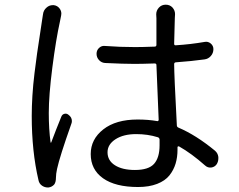

<svg xmlns="http://www.w3.org/2000/svg" viewBox="-20 -787 1040 836"><path d="M167 -723.6Q168.9 -742.2 182.6 -753.9Q194.3 -764.6 210 -764.6Q211.9 -764.6 213.9 -764.6Q230.5 -762.7 240.2 -749Q247.1 -739.3 247.1 -727.5Q247.1 -723.6 246.1 -718.8Q243.2 -704.1 241.2 -694.3Q223.6 -615.2 208 -493.7Q192.4 -372.1 192.4 -294.9Q192.4 -224.6 200.2 -167Q200.2 -166 201.7 -166Q203.1 -166 203.1 -167Q223.6 -221.7 247.1 -279.3Q251 -289.1 260.7 -291.5Q270.5 -293.9 278.3 -287.1Q293 -276.4 293 -259.8Q293 -252.9 290 -246.1Q240.2 -105.5 228.5 -51.8Q223.6 -29.3 223.6 -13.7Q223.6 6.8 215.8 16.6Q206.1 27.3 191.4 29.3Q189.5 29.3 187.5 29.3Q174.8 29.3 163.1 21.5Q150.4 12.7 147.5 -2.9Q118.2 -127.9 118.2 -282.2Q118.2 -323.2 121.1 -370.6Q124 -418 130.4 -469.7Q136.7 -521.5 141.6 -555.2Q146.5 -588.9 154.3 -639.6Q162.1 -690.4 163.1 -698.2Q165 -710.9 167 -723.6ZM674.8 -154.3Q674.8 -169.9 674.8 -179.7Q673.8 -187.5 667 -189.5Q623 -203.1 573.2 -203.1Q517.6 -203.1 482.9 -180.7Q448.2 -158.2 448.2 -124Q448.2 -87.9 480.5 -67.4Q512.7 -46.9 567.4 -46.9Q627 -46.9 650.9 -73.7Q674.8 -100.6 674.8 -154.3ZM916 -130.9Q928.7 -120.1 930.7 -103.5Q930.7 -99.6 930.7 -96.7Q930.7 -84 923.8 -72.3Q915 -59.6 899.9 -57.6Q884.8 -55.7 873 -66.4Q813.5 -119.1 759.8 -149.4Q756.8 -150.4 754.9 -149.4Q752.9 -148.4 752.9 -145.5V-134.8Q752.9 -102.5 744.6 -74.7Q736.3 -46.9 717.8 -23.4Q699.2 0 664.1 13.7Q628.9 27.3 581.1 27.3Q482.4 27.3 428.7 -10.7Q375 -48.8 375 -116.2Q375 -180.7 429.7 -223.6Q484.4 -266.6 579.1 -266.6Q625 -266.6 664.1 -259.8Q667 -258.8 668.9 -260.7Q670.9 -262.7 670.9 -265.6Q661.1 -495.1 661.1 -503.9Q661.1 -510.7 653.3 -510.7Q596.7 -508.8 566.4 -508.8Q516.6 -508.8 437.5 -512.7Q421.9 -513.7 411.1 -525.4Q400.4 -537.1 400.4 -552.7Q400.4 -568.4 411.6 -578.6Q422.9 -588.9 437.5 -586.9Q502 -582 568.4 -582Q598.6 -582 653.3 -584Q661.1 -584 661.1 -591.8V-707L660.2 -724.6Q660.2 -741.2 671.9 -753.9Q683.6 -766.6 701.7 -766.6Q719.7 -766.6 731.4 -753.9Q742.2 -741.2 742.2 -725.6L741.2 -708Q740.2 -681.6 738.3 -596.7Q738.3 -588.9 745.1 -589.8Q809.6 -593.8 871.1 -604.5Q885.7 -607.4 897.5 -597.7Q909.2 -587.9 909.2 -573.2Q909.2 -555.7 897.9 -543Q886.7 -530.3 870.1 -528.3Q813.5 -520.5 745.1 -515.6Q738.3 -514.6 738.3 -507.8Q738.3 -461.9 750 -241.2Q750 -234.4 756.8 -231.4Q833 -199.2 916 -130.9Z"/></svg>

Font: Gen Jyuu Gothic Regular
Style: Regular
Weight: 400
Designer: [Source Han Sans]
Ryoko NISHIZUKA  (kana & ideographs); Paul D. Hunt (Latin, Greek & Cyrillic); Wenlong ZHANG  (bopomofo
Version: Version 1.002.20150607